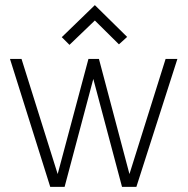

<svg xmlns="http://www.w3.org/2000/svg" viewBox="-20 -729 735 749"><path d="M476 -585 350 -709 221 -584 251 -554 350 -649 444 -556ZM366 -499H325L205 -50L64 -499H19L176 0H232L344 -421L456 0H512L672 -499H626L485 -50Z"/></svg>

Font: Advent Pro Light
Style: Regular
Weight: 300
Version: Version 3.000